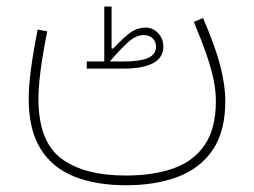

<svg xmlns="http://www.w3.org/2000/svg" viewBox="-20 -337 764 578"><path d="M310.5 -151.9Q352.1 -199.7 372.3 -215.6Q392.6 -231.4 412.6 -231.4Q429.2 -231.4 439.5 -221.7Q449.7 -211.9 449.7 -196.3Q449.7 -173.3 426 -162.6Q402.3 -151.9 350.1 -151.9ZM293.9 -151.9H241.2V-130.4H350.1Q410.6 -130.4 441.2 -147Q471.7 -163.6 471.7 -196.8Q471.7 -220.2 456.1 -237.1Q440.4 -253.9 418.9 -253.9Q395.5 -253.9 376.2 -241.5Q356.9 -229 320.8 -190.9H315.9V-317.4H293.9ZM563.5 -271Q586.9 -215.3 601.6 -172.9Q616.2 -130.4 623 -96.7Q629.9 -63 629.9 -33.2Q629.9 49.8 596.4 99.1Q563 148.4 502.2 169.9Q441.4 191.4 358.9 191.4Q232.4 191.4 164.1 139.9Q95.7 88.4 95.7 -39.6Q95.7 -72.8 101.6 -120.1Q107.4 -167.5 122.1 -242.7L93.3 -248Q78.6 -172.4 72.5 -123.5Q66.4 -74.7 66.4 -39.6Q66.4 53.2 101.8 110.6Q137.2 168 203.1 194.3Q269 220.7 359.4 220.7Q448.2 220.7 515.4 195.3Q582.5 169.9 620.4 114.3Q658.2 58.6 658.2 -32.7Q658.2 -82 642.8 -140.4Q627.4 -198.7 591.3 -282.7Z"/></svg>

Font: Estedad-FD VF
Style: Regular
Weight: 100
Designer: Amin Abedi
Version: Version 7.3